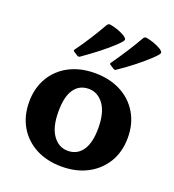

<svg xmlns="http://www.w3.org/2000/svg" viewBox="-142 -886 914 1009"><g transform="rotate(20 315.5 -381.5)"><path d="M315 13Q233 13 171 -20Q109 -53 74.5 -112Q40 -171 40 -249Q40 -326 74.5 -385Q109 -444 171 -476.5Q233 -509 315 -509Q397 -509 459.5 -476.5Q522 -444 557 -385Q592 -326 592 -249Q592 -170 557 -111.5Q522 -53 460 -20Q398 13 315 13ZM318 -76Q370 -76 399.5 -118Q429 -160 429 -243Q429 -329 396 -374.5Q363 -420 312 -420Q260 -420 231 -379Q202 -338 202 -253Q202 -167 234.5 -121.5Q267 -76 318 -76ZM413 -564Q406 -558 398 -563L376 -577Q367 -582 374 -589Q405 -633 434 -678Q463 -723 488 -767Q493 -776 503 -776Q523 -773 545 -765.5Q567 -758 586 -747Q605 -735 603.5 -726.5Q602 -718 574 -691Q541 -660 500.5 -628Q460 -596 413 -564ZM211 -564Q204 -558 195 -563L173 -577Q165 -582 171 -589Q203 -633 231.5 -678Q260 -723 285 -767Q291 -776 300 -776Q321 -773 343 -765.5Q365 -758 384 -747Q403 -735 401.5 -726.5Q400 -718 372 -691Q339 -660 298 -628Q257 -596 211 -564Z"/></g></svg>

Font: Hahmlet
Style: Bold
Weight: 700
Designer: Minjoo Ham & Mark Frömberg
Foundry: hypertype
Version: Version 1.002; ttfautohint (v1.8.3)